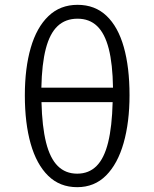

<svg xmlns="http://www.w3.org/2000/svg" viewBox="-20 -766 640 796"><path d="M301.5 -746Q373.5 -746 421.5 -700.5Q469.5 -655 493.2 -571Q517 -487 517 -371.5Q517 -259.5 492.5 -173.2Q468 -87 419.8 -38.5Q371.5 10 300 10Q228 10 179.8 -37.2Q131.5 -84.5 107.2 -170Q83 -255.5 83 -370.5Q83 -483.5 107.5 -568Q132 -652.5 180.8 -699.2Q229.5 -746 301.5 -746ZM447 -342.5H152Q154.5 -241 171 -175.2Q187.5 -109.5 219.5 -77.8Q251.5 -46 300 -46Q348.5 -46 380.2 -77.8Q412 -109.5 428.2 -175.2Q444.5 -241 447 -342.5ZM301.5 -688.5Q251.5 -688.5 219 -658Q186.5 -627.5 170 -564.2Q153.5 -501 151.5 -402.5H448.5Q447 -501 430.8 -564.2Q414.5 -627.5 382.5 -658Q350.5 -688.5 301.5 -688.5Z"/></svg>

Font: Fira Code Light Light
Style: Regular
Weight: 300
Monospace: yes
Version: Version 5.002